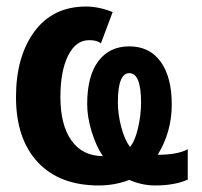

<svg xmlns="http://www.w3.org/2000/svg" viewBox="-20 -558 618 588"><path d="M455 10Q415 10 376 -7Q331 10 283 10Q162 10 95.5 -61.5Q29 -133 29 -261Q29 -384 85 -461Q142 -538 243 -538Q283 -538 325 -521L289 -425Q278 -435 253 -435Q212 -435 188.5 -387.5Q165 -340 165 -261Q165 -175 199 -127.5Q233 -80 295 -80Q274 -111 260.5 -155.5Q247 -200 247 -239Q247 -325 281 -370.5Q315 -416 376 -416Q438 -416 472 -369Q506 -322 506 -238Q506 -154 463 -84Q524 -84 555 -101V-8Q515 10 455 10ZM412 -244Q412 -334 376 -334Q341 -334 341 -245Q341 -209 351 -170Q361 -131 378 -108Q393 -125 402.5 -165Q412 -205 412 -244Z"/></svg>

Font: Libra Sans
Style: Bold
Weight: 700
Foundry: Context Ltd
Version: Version 1.000